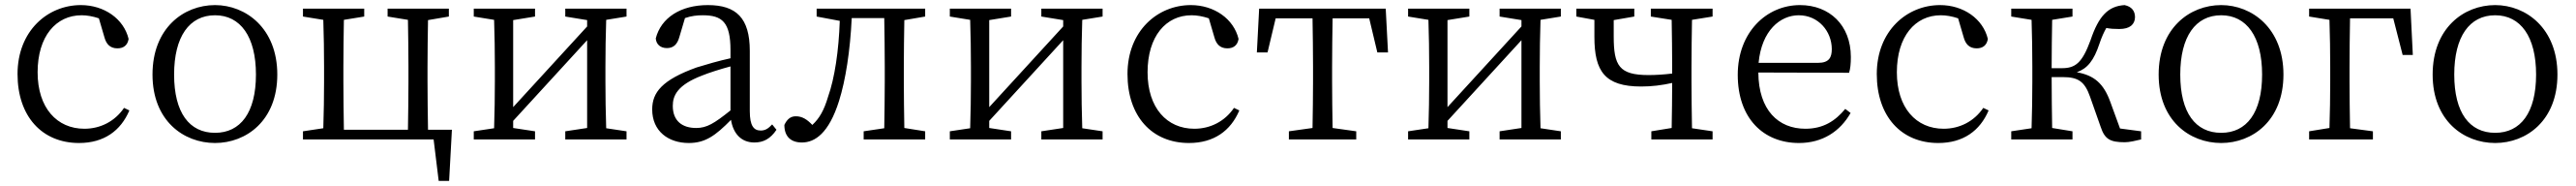

<svg xmlns="http://www.w3.org/2000/svg" viewBox="-20 -548 10134 731"><path d="M468 -124C432 -71 375 -42 312 -42C204 -42 128 -124 128 -264C128 -405 200 -488 301 -488C322 -488 345 -484 369 -476L391 -401C398 -376 412 -358 442 -358C466 -358 482 -370 486 -395C467 -474 390 -528 298 -528C168 -528 49 -427 49 -257C49 -91 145 14 291 14C389 14 455 -34 489 -114Z M826 14C949 14 1071 -74 1071 -255C1071 -437 947 -528 826 -528C702 -528 580 -437 580 -255C580 -74 702 14 826 14ZM826 -26C725 -26 665 -105 665 -255C665 -404 725 -488 826 -488C926 -488 987 -404 987 -255C987 -105 926 -26 826 -26Z M1664 -38C1663 -94 1662 -174 1662 -228V-286C1662 -338 1663 -414 1664 -469L1746 -483V-514H1505V-483L1585 -470C1586 -415 1587 -339 1587 -286V-228C1587 -174 1586 -94 1585 -38H1333C1332 -94 1331 -174 1331 -228V-286C1331 -338 1332 -415 1333 -470L1413 -483V-514H1172V-483L1252 -470C1254 -415 1255 -339 1255 -286V-228C1255 -176 1254 -99 1252 -44L1172 -32V0H1686L1706 163H1747L1758 -38Z M2445 -483V-514H2204V-483L2290 -469V-444L1999 -127V-469L2085 -483V-514H1844V-483L1924 -470C1926 -415 1927 -339 1927 -286V-228C1927 -176 1926 -100 1924 -44L1844 -32V0H2085V-32L1999 -45V-73L2290 -390V-45L2204 -32V0H2445V-32L2365 -44C2363 -100 2362 -176 2362 -228V-286C2362 -338 2363 -415 2365 -470Z M2854 -114C2790 -63 2761 -45 2719 -45C2665 -45 2627 -72 2627 -132C2627 -172 2645 -214 2742 -251C2769 -262 2813 -276 2854 -287ZM3018 -59C3003 -43 2991 -35 2973 -35C2946 -35 2930 -53 2930 -111V-348C2930 -478 2876 -528 2765 -528C2659 -528 2581 -479 2560 -397C2562 -373 2579 -359 2604 -359C2630 -359 2645 -374 2653 -403L2675 -477C2701 -486 2724 -488 2745 -488C2821 -488 2854 -461 2854 -351V-319C2808 -309 2760 -295 2721 -283C2585 -234 2546 -185 2546 -118C2546 -32 2610 14 2690 14C2755 14 2795 -15 2856 -77C2865 -22 2897 12 2948 12C2983 12 3011 -2 3035 -38Z M3620 -483V-514H3193V-483L3284 -466C3280 -349 3264 -241 3238 -168C3222 -114 3204 -83 3176 -57C3156 -78 3137 -91 3111 -91C3089 -91 3076 -78 3066 -57C3066 -11 3092 12 3135 12C3186 12 3241 -24 3281 -151C3307 -233 3325 -349 3331 -477H3459C3460 -422 3461 -341 3461 -286V-228C3461 -176 3460 -100 3459 -44L3378 -32V0H3620V-32L3538 -45C3537 -100 3536 -176 3536 -228V-286C3536 -338 3537 -414 3538 -469Z M4318 -483V-514H4077V-483L4163 -469V-444L3872 -127V-469L3958 -483V-514H3717V-483L3797 -470C3799 -415 3800 -339 3800 -286V-228C3800 -176 3799 -100 3797 -44L3717 -32V0H3958V-32L3872 -45V-73L4163 -390V-45L4077 -32V0H4318V-32L4238 -44C4236 -100 4235 -176 4235 -228V-286C4235 -338 4236 -415 4238 -470Z M4835 -124C4799 -71 4742 -42 4679 -42C4571 -42 4495 -124 4495 -264C4495 -405 4567 -488 4668 -488C4689 -488 4712 -484 4736 -476L4758 -401C4765 -376 4779 -358 4809 -358C4833 -358 4849 -370 4853 -395C4834 -474 4757 -528 4665 -528C4535 -528 4416 -427 4416 -257C4416 -91 4512 14 4658 14C4756 14 4822 -34 4856 -114Z M5367 -476 5399 -342H5441L5432 -514H4934L4925 -342H4967L4999 -476H5144C5145 -421 5146 -341 5146 -286V-228C5146 -176 5145 -100 5144 -45L5051 -32V0H5316V-32L5223 -45C5222 -100 5221 -176 5221 -228V-286C5221 -341 5222 -421 5223 -476Z M6121 -483V-514H5880V-483L5966 -469V-444L5675 -127V-469L5761 -483V-514H5520V-483L5600 -470C5602 -415 5603 -339 5603 -286V-228C5603 -176 5602 -100 5600 -44L5520 -32V0H5761V-32L5675 -45V-73L5966 -390V-45L5880 -32V0H6121V-32L6041 -44C6039 -100 6038 -176 6038 -228V-286C6038 -338 6039 -415 6041 -470Z M6718 -483V-514H6475V-483L6557 -470C6558 -415 6559 -339 6559 -286V-259C6527 -255 6495 -253 6466 -253C6350 -253 6329 -290 6329 -405C6329 -426 6329 -448 6329 -469L6410 -483V-514H6182V-483L6253 -470V-403C6253 -268 6294 -208 6437 -208C6479 -208 6519 -213 6559 -222C6559 -169 6558 -97 6557 -45L6477 -32V0H6718V-32L6637 -44C6636 -100 6635 -176 6635 -228V-286C6635 -338 6636 -415 6637 -470Z M6899 -301C6911 -428 6984 -488 7057 -488C7134 -488 7187 -425 7187 -355C7187 -323 7177 -301 7133 -301ZM7255 -262C7260 -277 7262 -298 7262 -324C7262 -449 7178 -528 7062 -528C6930 -528 6817 -421 6817 -254C6817 -83 6918 14 7058 14C7151 14 7220 -32 7261 -104L7240 -120C7201 -73 7154 -42 7083 -42C6977 -42 6899 -115 6898 -263Z M7783 -124C7747 -71 7690 -42 7627 -42C7519 -42 7443 -124 7443 -264C7443 -405 7515 -488 7616 -488C7637 -488 7660 -484 7684 -476L7706 -401C7713 -376 7727 -358 7757 -358C7781 -358 7797 -370 7801 -395C7782 -474 7705 -528 7613 -528C7483 -528 7364 -427 7364 -257C7364 -91 7460 14 7606 14C7704 14 7770 -34 7804 -114Z M8321 -43 8283 -147C8257 -219 8220 -252 8151 -264C8193 -279 8218 -310 8240 -376C8249 -403 8258 -422 8267 -438C8283 -435 8297 -434 8318 -434C8360 -434 8379 -452 8380 -480C8380 -505 8367 -522 8339 -528C8274 -524 8237 -485 8205 -390C8172 -300 8145 -280 8092 -280H8052C8052 -340 8053 -415 8054 -470L8134 -483V-514H7893V-483L7973 -470C7975 -415 7976 -339 7976 -286V-228C7976 -176 7975 -99 7973 -44L7893 -32V0H8134V-32L8054 -45C8053 -100 8052 -179 8052 -245H8096C8156 -245 8182 -228 8203 -168L8245 -49C8261 -1 8282 11 8340 11C8358 11 8383 5 8404 0V-32Z M8719 14C8842 14 8964 -74 8964 -255C8964 -437 8840 -528 8719 -528C8595 -528 8473 -437 8473 -255C8473 -74 8595 14 8719 14ZM8719 -26C8618 -26 8558 -105 8558 -255C8558 -404 8618 -488 8719 -488C8819 -488 8880 -404 8880 -255C8880 -105 8819 -26 8719 -26Z M9396 -476 9433 -332H9473L9464 -514H9065V-483L9145 -470C9147 -415 9148 -338 9148 -283V-228C9148 -176 9147 -100 9145 -45L9065 -32V0H9316V-32L9226 -44C9225 -100 9224 -176 9224 -228V-283C9224 -340 9225 -420 9226 -476Z M9797 14C9920 14 10042 -74 10042 -255C10042 -437 9918 -528 9797 -528C9673 -528 9551 -437 9551 -255C9551 -74 9673 14 9797 14ZM9797 -26C9696 -26 9636 -105 9636 -255C9636 -404 9696 -488 9797 -488C9897 -488 9958 -404 9958 -255C9958 -105 9897 -26 9797 -26Z"/></svg>

Font: Source Han Serif
Style: Regular
Weight: 400
Designer: Ryoko NISHIZUKA 西塚涼子 (kana & ideographs); Frank Grießhammer (Latin, Greek & Cyrillic); Wenlong ZHANG 张文龙 (bopomofo); San
Foundry: Adobe Systems Incorporated
Version: Version 1.001;PS 1.001;hotconv 16.6.54;makeotf.lib2.5.65590